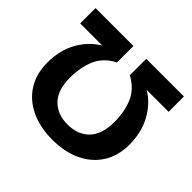

<svg xmlns="http://www.w3.org/2000/svg" viewBox="-169 -914 1124 1124"><g transform="rotate(45 393.0 -352.0)"><path d="M393 -116Q479 -116 528 -168Q577 -220 577 -320Q577 -406 549 -472Q521 -538 447 -578V-714H759V-587H578Q649 -544 691 -466.5Q733 -389 733 -288Q733 -198 691.5 -131Q650 -64 573.5 -27Q497 10 393 10Q289 10 212.5 -27Q136 -64 94.5 -131Q53 -198 53 -289Q53 -390 95.5 -467Q138 -544 210 -587H27V-714H341V-578Q266 -539 237.5 -472Q209 -405 209 -319Q209 -219 258.5 -167.5Q308 -116 393 -116Z"/></g></svg>

Font: Noto IKEA Arabic
Style: Bold
Weight: 700
Designer: Monotype Design Team
Foundry: Monotype Imaging Inc.
Version: Version 1.200